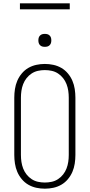

<svg xmlns="http://www.w3.org/2000/svg" viewBox="-20 -1128 540 1156"><path d="M250 8Q224 8 198.5 2.5Q173 -3 150.5 -16Q128 -29 111 -49.5Q94 -70 84 -93.5Q74 -117 70 -143Q66 -169 66 -195V-540Q66 -566 70 -592Q74 -618 84 -641.5Q94 -665 111 -685.5Q128 -706 150.5 -719Q173 -732 198.5 -737.5Q224 -743 250 -743Q276 -743 301.5 -737.5Q327 -732 349.5 -719Q372 -706 389 -685.5Q406 -665 416 -641.5Q426 -618 430 -592Q434 -566 434 -540V-195Q434 -169 430 -143Q426 -117 416 -93.5Q406 -70 389 -49.5Q372 -29 349.5 -16Q327 -3 301.5 2.5Q276 8 250 8ZM250 -29Q271 -29 291.5 -33.5Q312 -38 329.5 -49.5Q347 -61 360 -77.5Q373 -94 380.5 -113.5Q388 -133 391 -153.5Q394 -174 394 -195V-540Q394 -561 391 -581.5Q388 -602 380.5 -621.5Q373 -641 360 -657.5Q347 -674 329.5 -685.5Q312 -697 291.5 -701.5Q271 -706 250 -706Q229 -706 208.5 -701.5Q188 -697 170.5 -685.5Q153 -674 140 -657.5Q127 -641 119.5 -621.5Q112 -602 109 -581.5Q106 -561 106 -540V-195Q106 -174 109 -153.5Q112 -133 119.5 -113.5Q127 -94 140 -77.5Q153 -61 170.5 -49.5Q188 -38 208.5 -33.5Q229 -29 250 -29ZM250 -846Q242 -846 234.5 -848Q227 -850 221 -856Q215 -862 213 -869.5Q211 -877 211 -885Q211 -893 213 -900.5Q215 -908 221 -914Q227 -920 234.5 -922Q242 -924 250 -924Q258 -924 265.5 -922Q273 -920 279 -914Q285 -908 287 -900.5Q289 -893 289 -885Q289 -877 287 -869.5Q285 -862 279 -856Q273 -850 265.5 -848Q258 -846 250 -846ZM100 -1072V-1108H400V-1072Z"/></svg>

Font: Iosevka Curly Slab Extralight
Style: Regular
Weight: 200
Monospace: yes
Designer: Belleve Invis
Foundry: Belleve Invis
Version: Version 22.1.2; ttfautohint (v1.8.4)